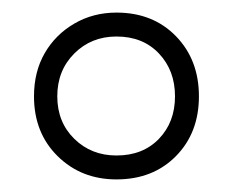

<svg xmlns="http://www.w3.org/2000/svg" viewBox="-20 -782 369 305"><path d="M165 -497Q109 -497 71.5 -534Q34 -571 34 -629Q34 -668 51 -697.5Q68 -727 98 -744.5Q128 -762 165 -762Q223 -762 259.5 -724.5Q296 -687 296 -629Q296 -571 259.5 -534Q223 -497 165 -497ZM165 -535Q207 -535 232.5 -561.5Q258 -588 258 -629Q258 -670 232.5 -697Q207 -724 165 -724Q125 -724 98 -697Q71 -670 71 -629Q71 -588 98 -561.5Q125 -535 165 -535Z"/></svg>

Font: Exo Thin
Style: Regular
Weight: 400
Version: Version 2.000